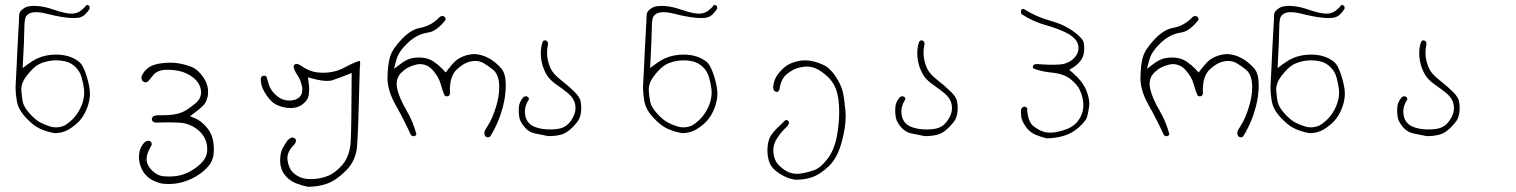

<svg xmlns="http://www.w3.org/2000/svg" viewBox="-20 -446 6040 765"><path d="M203.1 61.5Q191.4 61.5 180.2 58.1Q155.8 50.3 140.6 42Q121.6 32.2 98.1 6.3Q74.7 -19.5 70.3 -42Q66.9 -61.5 65.4 -80.6Q64.9 -84.5 64.9 -88.4Q64.9 -105 71.8 -120.6Q78.6 -136.2 99.6 -160.2Q121.1 -185.1 144.5 -194.3Q172.9 -205.6 204.6 -205.6Q223.1 -205.6 239.3 -201.7Q263.2 -196.3 281.2 -178.5Q299.3 -160.6 305.7 -135.7Q312 -112.8 314.9 -89.8Q315.4 -83.5 315.4 -76.7Q315.4 -56.6 308.1 -34.2Q289.1 19.5 244.6 49.3Q238.8 53.2 236.8 54.2Q219.7 61.5 203.1 61.5ZM193.4 -407.7Q156.7 -420.4 128.9 -421.9Q122.1 -422.4 118.4 -422.4Q114.7 -422.4 112.5 -422.4Q110.4 -422.4 107.2 -422.1Q104 -421.9 101.3 -421.6Q98.6 -421.4 96.7 -420.9Q91.8 -420.4 88.9 -419.4Q77.1 -416 65.4 -405.3Q56.2 -396.5 56.2 -384.3Q56.2 -365.7 54.2 -338.9Q51.3 -293.9 49.1 -244.6Q46.9 -195.3 45.9 -175.3Q43.9 -134.8 43 -119.9Q42 -105 42 -96.7Q42 -72.3 46.9 -44.9Q52.2 -10.7 82 21.5Q112.3 54.7 139.6 66.9Q167.5 79.6 198.2 84.5Q227.5 84.5 251.5 71.3Q267.1 62.5 284.7 47.4Q314.5 21 329.1 -21.5Q335.9 -41 337.9 -61.5Q338.4 -66.4 338.4 -72.3Q338.4 -99.6 325.7 -141.1Q311 -188.5 293.9 -200.7Q275.4 -214.8 254.4 -221.2Q231.4 -228.5 203.6 -228.5Q163.1 -228.5 130.4 -213.9Q111.8 -205.6 92.8 -191.4L70.3 -174.8Q76.7 -290.5 76.7 -322.8Q76.7 -355 80.1 -370.6Q82 -379.9 88.4 -386.2Q99.6 -397.5 123.5 -397.5Q142.6 -397.5 170.9 -390.1Q199.2 -382.8 226.6 -378.4Q253.9 -374 272.9 -374Q279.8 -374 288.3 -374.8Q296.9 -375.5 304.7 -378.9Q312.5 -382.3 318.8 -388.2Q331.5 -400.9 337.4 -411.6Q337.4 -411.6 337.4 -413.6Q337.4 -418.5 335.4 -422.9L328.6 -426.3Q324.7 -426.3 323.7 -425.3Q317.4 -415.5 302.2 -403.6Q287.1 -391.6 263.9 -391.6Q240.7 -391.6 193.4 -407.7Z M564 187.5Q564 166 584.5 130.9Q584.5 123.5 582 118.7L573.7 114.7Q563.5 114.7 555.7 121.1Q537.1 141.1 534.7 165.5Q533.7 171.9 533.7 176.3Q533.7 180.7 533.9 186Q534.2 191.4 535.6 199.5Q537.1 207.5 540 215.3Q547.9 238.8 562.7 253.4Q577.6 268.1 592.3 274.4Q607.4 281.2 623.5 285.2Q637.2 287.1 651.6 287.1Q666 287.1 680.7 285.2Q711.9 281.2 744.6 265.6Q777.3 250 802.2 225.1Q827.1 200.2 830.6 170.9Q832 159.2 832 147.9Q832 128.4 828.1 109.9Q821.8 81.5 800.8 58.1Q779.3 34.7 758.8 25.9L737.3 17.1L755.9 2.9Q777.3 -12.7 791 -26.9Q802.2 -38.6 807.1 -60.1Q809.1 -69.8 809.1 -80.1Q809.1 -104.5 796.9 -127Q790.5 -138.7 780.3 -150.9Q760.7 -174.3 737.8 -181.6Q712.4 -190.4 693.6 -193.4Q674.8 -196.3 662.1 -196.3Q620.6 -196.3 593.3 -187.5Q570.8 -180.2 555.2 -161.1Q547.4 -150.9 543.5 -139.2Q543.5 -139.2 543.5 -138.7Q543.5 -129.4 548.3 -122.6L558.1 -117.7Q564.9 -117.7 569.8 -121.6Q578.1 -130.9 584.7 -139.4Q591.3 -147.9 593.3 -150.4Q608.9 -165.5 635.7 -167.5Q643.1 -168 650.4 -168Q670.9 -168 691.9 -163.6Q725.1 -157.2 751.5 -135.3Q778.3 -113.3 780.8 -84Q781.2 -81.1 781.2 -79.6Q781.2 -78.1 781.2 -76.4Q781.2 -74.7 780.8 -71.8Q778.3 -52.7 763.7 -38.6Q745.6 -22 722.7 -7.6Q699.7 6.8 668.9 10.7Q646.5 13.2 625.5 13.2Q619.6 13.2 613.8 13.2Q612.3 13.2 610.4 13.2Q598.1 13.2 589.4 18.1L585 26.4Q585 26.9 585 27.8Q585 33.7 588.4 37.6Q593.3 41.5 599.1 42.5Q627.9 41.5 650.4 41.5Q693.4 41.5 713.4 44.9Q746.1 51.3 772.9 75.2Q800.8 100.1 805.2 137.2Q805.7 142.6 805.7 148.9Q805.7 167 797.9 182.6Q792.5 193.4 782.7 203.1Q760.7 225.1 733.4 239Q706.1 252.9 678.7 255.9Q664.1 257.3 652.3 257.3Q640.6 257.3 630.9 256.3Q606.4 253.9 585.4 232.9Q564 211.4 564 187.5Z M1413.6 -175.8Q1415 -185.5 1415 -192.9Q1415 -200.2 1413.1 -204.1Q1412.1 -203.6 1410.6 -203.1Q1383.3 -193.8 1356 -178.7Q1315.9 -156.2 1267.1 -156.2Q1239.3 -156.2 1217.8 -163.6Q1198.2 -170.9 1176.8 -186L1165.5 -191.4Q1164.6 -191.4 1163.6 -191.4Q1157.7 -191.4 1152.8 -188.5L1149.4 -181.2Q1153.3 -163.6 1163.1 -149.9Q1177.2 -129.4 1182.1 -106.4Q1184.6 -97.7 1184.6 -92.3Q1184.6 -86.9 1184.1 -84.5Q1183.1 -68.4 1173.3 -59.1Q1162.1 -47.4 1137.2 -45.4Q1134.3 -45.4 1131.3 -45.4Q1105.5 -45.4 1083.5 -63.5Q1060.1 -83 1052.2 -106.4Q1046.9 -123.5 1041.5 -141.1L1035.2 -144.5Q1034.2 -144.5 1033.2 -144.5Q1027.3 -144.5 1022.9 -141.6L1019 -133.3Q1019 -132.8 1019 -132.3Q1019 -108.9 1028.3 -89.8Q1042 -62.5 1060.1 -44.4Q1072.3 -32.2 1086.4 -26.4Q1111.8 -15.6 1138.2 -15.6Q1150.4 -15.6 1161.6 -18.6Q1179.2 -22.9 1194.8 -38.6Q1208.5 -52.2 1210.4 -70.3Q1211.9 -80.1 1211.9 -91.8Q1211.9 -103.5 1209.5 -118.2L1207 -137.7Q1236.8 -129.9 1246.1 -127.9Q1268.1 -123.5 1282.7 -123.5Q1297.4 -123.5 1306.2 -127Q1334.5 -136.2 1381.3 -155.3Q1380.4 63 1377.4 116.7Q1374 175.3 1345.2 209.5Q1316.4 242.7 1287.6 254.4Q1254.4 267.6 1218.8 267.6Q1192.9 267.6 1174.8 259.8Q1153.8 250 1142.1 235.4Q1129.9 220.2 1125.5 191.9Q1125 188 1125 184.1Q1125 156.7 1154.3 127.9L1159.2 118.2Q1159.2 117.2 1159.2 116.2Q1159.2 110.4 1156.2 106L1148.4 102.1L1139.6 102.5L1126 112.8Q1116.2 127 1107.9 141.4Q1099.6 155.8 1097.2 175.8Q1096.2 183.1 1096.2 188.5Q1096.2 193.8 1096.4 200.7Q1096.7 207.5 1098.4 215.3Q1100.1 223.1 1101.6 227.1Q1103 231 1104.7 234.9Q1106.4 238.8 1108.9 242.7Q1114.7 252 1123.5 260.7Q1139.2 276.4 1159.2 284.2Q1181.6 293 1206.5 298.3Q1247.6 298.3 1283.2 285.6Q1318.8 273.4 1359.4 232.9Q1398.4 193.4 1402.8 135.3Q1407.7 72.8 1413.6 -175.8Z M1921.4 101.1Q1928.7 101.1 1932.6 98.6Q1957 59.6 1972.7 15.6Q1995.1 -48.8 1995.1 -105.5Q1995.1 -141.1 1985.8 -160.2Q1980 -171.9 1969.2 -182.1Q1948.2 -203.1 1928.7 -213.4Q1897.5 -230.5 1868.2 -230.5Q1856.4 -230.5 1841.8 -226.6Q1819.8 -221.2 1800.3 -207.5Q1787.6 -198.2 1765.1 -169.4L1755.9 -157.2Q1743.2 -170.9 1741.2 -172.9Q1729.5 -185.1 1711.9 -197.8Q1692.9 -211.9 1669.4 -215.3Q1659.2 -216.8 1653.3 -216.8Q1635.3 -216.8 1622.6 -214.4Q1600.1 -209.5 1580.1 -194.3L1549.8 -171.9L1559.6 -208.5Q1568.4 -241.2 1605.5 -275.9Q1642.6 -310.5 1686 -316.4Q1719.2 -320.8 1755.4 -366.7Q1755.4 -373 1752.4 -378.4L1744.6 -382.3Q1737.3 -382.3 1732.4 -378.9Q1699.7 -343.3 1654.3 -335Q1617.2 -328.6 1580.1 -289.3Q1543 -250 1533.9 -219.2Q1524.9 -188.5 1523.9 -136.7Q1523.9 -135.3 1523.9 -133.8Q1523.9 -85 1556.9 -26.6Q1589.8 31.7 1617.7 92.8L1625 96.7Q1626 96.7 1627 96.7Q1632.3 96.7 1636.2 93.8L1639.2 88.4Q1626 39.1 1600.1 -5.4Q1570.8 -55.7 1563 -91.3Q1560.5 -101.6 1560.5 -111.3Q1560.5 -138.7 1580.1 -157.7Q1604 -181.2 1638.2 -188.5Q1646 -190.4 1650.9 -190.4Q1655.8 -190.4 1657.2 -190.4Q1684.1 -189 1704.1 -166.5Q1728.5 -139.2 1736.3 -109.9Q1742.2 -86.9 1751.5 -65.4L1758.3 -62Q1764.6 -62 1769 -64.5L1772.9 -72.3Q1772.5 -79.1 1772.5 -85.4Q1772.5 -142.6 1798.8 -168Q1827.6 -195.8 1856 -201.2Q1865.2 -203.1 1873.5 -203.1Q1892.1 -203.1 1907.2 -194.3Q1925.3 -183.6 1944.3 -168.5Q1969.2 -147.9 1969.2 -98.1Q1969.2 -63 1956.5 -21Q1941.9 26.4 1924.8 52.7Q1911.1 73.2 1909.7 82Q1909.7 90.3 1913.6 97.2Q1921.4 101.1 1921.4 101.1Z M2120.6 63Q2071.3 49.3 2071.3 -2.9Q2071.3 -25.4 2087.4 -50.3Q2087.4 -55.2 2085 -58.6L2077.6 -62.5Q2076.7 -62.5 2074.7 -62.5Q2069.8 -62.5 2064.9 -58.1Q2048.8 -40 2047.4 -18.6Q2046.9 -11.7 2046.9 -4.9Q2046.9 11.2 2049.8 24.9Q2054.2 42.5 2071.3 62Q2087.9 80.6 2110.4 85.4Q2136.7 90.3 2163.6 96.2Q2166.5 96.2 2169.4 96.2Q2192.9 96.2 2215.1 90.6Q2237.3 85 2259.3 63Q2281.2 41 2287.6 27.8Q2295.9 9.3 2295.9 -16.1Q2295.9 -28.3 2293.5 -41.5Q2290.5 -59.1 2268.6 -80.6Q2244.1 -104.5 2215.8 -126.5Q2184.6 -150.9 2174.8 -171.4Q2165 -191.4 2161.1 -216.3Q2159.7 -226.6 2159.7 -239.3Q2159.7 -252 2163.1 -267.1Q2163.6 -270 2163.6 -272Q2163.6 -273.9 2163.1 -275.4Q2162.6 -278.3 2160.6 -281.2L2153.3 -285.6Q2147.9 -285.6 2143.6 -282.2Q2134.8 -262.7 2134.8 -233.9Q2134.8 -204.1 2144.5 -177.2Q2148.9 -165 2155.8 -151.9Q2168.5 -129.4 2193.8 -111.3Q2222.7 -91.3 2243.7 -74.2Q2267.1 -53.7 2271.5 -30.8Q2272.9 -22.5 2272.9 -15.1Q2272.9 -2 2268.1 10.3Q2261.7 27.3 2249.5 42Q2236.3 58.1 2216.3 64.5Q2198.2 69.8 2171.4 69.8Q2144.5 69.8 2120.6 63Z M2703.1 61.5Q2691.4 61.5 2680.2 58.1Q2655.8 50.3 2640.6 42Q2621.6 32.2 2598.1 6.3Q2574.7 -19.5 2570.3 -42Q2566.9 -61.5 2565.4 -80.6Q2564.9 -84.5 2564.9 -88.4Q2564.9 -105 2571.8 -120.6Q2578.6 -136.2 2599.6 -160.2Q2621.1 -185.1 2644.5 -194.3Q2672.9 -205.6 2704.6 -205.6Q2723.1 -205.6 2739.3 -201.7Q2763.2 -196.3 2781.2 -178.5Q2799.3 -160.6 2805.7 -135.7Q2812 -112.8 2814.9 -89.8Q2815.4 -83.5 2815.4 -76.7Q2815.4 -56.6 2808.1 -34.2Q2789.1 19.5 2744.6 49.3Q2738.8 53.2 2736.8 54.2Q2719.7 61.5 2703.1 61.5ZM2693.4 -407.7Q2656.7 -420.4 2628.9 -421.9Q2622.1 -422.4 2618.4 -422.4Q2614.7 -422.4 2612.5 -422.4Q2610.4 -422.4 2607.2 -422.1Q2604 -421.9 2601.3 -421.6Q2598.6 -421.4 2596.7 -420.9Q2591.8 -420.4 2588.9 -419.4Q2577.1 -416 2565.4 -405.3Q2556.2 -396.5 2556.2 -384.3Q2556.2 -365.7 2554.2 -338.9Q2551.3 -293.9 2549.1 -244.6Q2546.9 -195.3 2545.9 -175.3Q2543.9 -134.8 2543 -119.9Q2542 -105 2542 -96.7Q2542 -72.3 2546.9 -44.9Q2552.2 -10.7 2582 21.5Q2612.3 54.7 2639.6 66.9Q2667.5 79.6 2698.2 84.5Q2727.5 84.5 2751.5 71.3Q2767.1 62.5 2784.7 47.4Q2814.5 21 2829.1 -21.5Q2835.9 -41 2837.9 -61.5Q2838.4 -66.4 2838.4 -72.3Q2838.4 -99.6 2825.7 -141.1Q2811 -188.5 2793.9 -200.7Q2775.4 -214.8 2754.4 -221.2Q2731.4 -228.5 2703.6 -228.5Q2663.1 -228.5 2630.4 -213.9Q2611.8 -205.6 2592.8 -191.4L2570.3 -174.8Q2576.7 -290.5 2576.7 -322.8Q2576.7 -355 2580.1 -370.6Q2582 -379.9 2588.4 -386.2Q2599.6 -397.5 2623.5 -397.5Q2642.6 -397.5 2670.9 -390.1Q2699.2 -382.8 2726.6 -378.4Q2753.9 -374 2772.9 -374Q2779.8 -374 2788.3 -374.8Q2796.9 -375.5 2804.7 -378.9Q2812.5 -382.3 2818.8 -388.2Q2831.5 -400.9 2837.4 -411.6Q2837.4 -411.6 2837.4 -413.6Q2837.4 -418.5 2835.4 -422.9L2828.6 -426.3Q2824.7 -426.3 2823.7 -425.3Q2817.4 -415.5 2802.2 -403.6Q2787.1 -391.6 2763.9 -391.6Q2740.7 -391.6 2693.4 -407.7Z M3112.8 32.2Q3108.4 32.2 3105 36.6L3103.5 38.1Q3069.3 69.8 3055.7 87.9Q3051.8 93.3 3049.8 96.7Q3041 114.3 3039.1 133.3Q3037.6 144.5 3037.6 153.8Q3037.6 163.1 3038.6 170.4Q3040 187 3046.9 204.1Q3053.2 219.7 3069.3 233.2Q3085.4 246.6 3106 256.8Q3125.5 266.6 3148.4 270Q3150.9 270 3153.3 270Q3187 270 3216.8 259.8Q3249 248 3283.2 215.3Q3317.4 182.6 3335 115.2Q3349.6 59.6 3349.6 16.6Q3349.6 6.3 3348.6 -2.9Q3344.2 -53.7 3337.9 -80.8Q3331.5 -107.9 3308.6 -142.6Q3286.1 -176.3 3259.3 -188Q3220.2 -205.6 3188 -205.6Q3168.9 -205.6 3148.4 -199.7Q3119.1 -191.4 3101.6 -174.3Q3082.5 -156.7 3073.5 -141.1Q3064.5 -125.5 3061.5 -106.9Q3060.5 -103 3060.5 -99.6Q3060.5 -90.3 3065.4 -83.5L3072.8 -79.6Q3078.1 -79.6 3081.5 -82L3085.9 -89.8Q3090.8 -131.3 3116.2 -151.9Q3141.6 -172.4 3171.4 -178.2Q3183.1 -180.7 3194.3 -180.7Q3210.9 -180.7 3225.6 -175.3Q3248 -167 3273.9 -144Q3300.3 -121.1 3312 -87.9Q3323.7 -52.7 3323.7 0Q3323.7 43.5 3314.9 94.2Q3304.2 151.9 3277.3 186.5Q3250.5 222.2 3225.1 231.4Q3201.7 240.2 3172.4 245.1Q3163.6 246.6 3156.2 246.6Q3148.9 246.6 3142.1 245.6Q3128.4 243.7 3116.2 237.3Q3094.2 225.1 3079.3 208Q3064.5 190.9 3061.5 162.1Q3061 157.7 3061 153.8Q3061 128.4 3076.2 105Q3091.8 80.1 3118.7 55.2L3123.5 45.9Q3123.5 40.5 3121.1 35.6L3113.8 32.2Q3113.3 32.2 3112.8 32.2Z M3620.6 63Q3571.3 49.3 3571.3 -2.9Q3571.3 -25.4 3587.4 -50.3Q3587.4 -55.2 3585 -58.6L3577.6 -62.5Q3576.7 -62.5 3574.7 -62.5Q3569.8 -62.5 3564.9 -58.1Q3548.8 -40 3547.4 -18.6Q3546.9 -11.7 3546.9 -4.9Q3546.9 11.2 3549.8 24.9Q3554.2 42.5 3571.3 62Q3587.9 80.6 3610.4 85.4Q3636.7 90.3 3663.6 96.2Q3666.5 96.2 3669.4 96.2Q3692.9 96.2 3715.1 90.6Q3737.3 85 3759.3 63Q3781.2 41 3787.6 27.8Q3795.9 9.3 3795.9 -16.1Q3795.9 -28.3 3793.5 -41.5Q3790.5 -59.1 3768.6 -80.6Q3744.1 -104.5 3715.8 -126.5Q3684.6 -150.9 3674.8 -171.4Q3665 -191.4 3661.1 -216.3Q3659.7 -226.6 3659.7 -239.3Q3659.7 -252 3663.1 -267.1Q3663.6 -270 3663.6 -272Q3663.6 -273.9 3663.1 -275.4Q3662.6 -278.3 3660.6 -281.2L3653.3 -285.6Q3647.9 -285.6 3643.6 -282.2Q3634.8 -262.7 3634.8 -233.9Q3634.8 -204.1 3644.5 -177.2Q3648.9 -165 3655.8 -151.9Q3668.5 -129.4 3693.8 -111.3Q3722.7 -91.3 3743.7 -74.2Q3767.1 -53.7 3771.5 -30.8Q3772.9 -22.5 3772.9 -15.1Q3772.9 -2 3768.1 10.3Q3761.7 27.3 3749.5 42Q3736.3 58.1 3716.3 64.5Q3698.2 69.8 3671.4 69.8Q3644.5 69.8 3620.6 63Z M4047.9 2.4Q4047.9 18.6 4052.2 31.7Q4058.6 48.8 4073.2 66.4Q4086.9 83 4107.2 91.3Q4127.4 99.6 4148.9 105Q4186 105 4219 95Q4252 85 4278.3 61.5Q4294.4 47.4 4302.2 36.1Q4307.6 28.8 4309.6 24.4Q4315.4 8.3 4319.3 -20.5Q4320.3 -25.9 4320.3 -32.2Q4320.3 -55.2 4308.6 -85Q4293.5 -122.1 4253.9 -156.2L4240.2 -168L4255.9 -177.2Q4271.5 -187 4284.2 -202.6Q4295.9 -217.3 4298.3 -233.9Q4299.8 -242.7 4299.8 -252.7Q4299.8 -262.7 4298.3 -273.9Q4296.4 -291.5 4259.8 -318.8Q4220.7 -348.1 4164.6 -363.5Q4108.4 -378.9 4058.6 -410.6Q4053.7 -410.6 4050.3 -408.7Q4047.4 -401.9 4047.4 -401.9Q4047.4 -395.5 4049.8 -390.1Q4094.7 -360.4 4144 -346.7Q4198.2 -331.5 4232.4 -313.5Q4277.3 -289.1 4277.3 -254.9Q4277.3 -246.1 4274.4 -237.8Q4269.5 -224.6 4258.3 -213.4Q4236.3 -191.4 4201.2 -189Q4188.5 -188 4179 -188Q4169.4 -188 4158 -188.2Q4146.5 -188.5 4122.6 -189.9Q4116.7 -190.9 4112.8 -190.9Q4105 -190.9 4098.6 -188L4095.2 -181.2Q4095.2 -176.3 4097.2 -173.3Q4131.8 -160.2 4170.9 -156.7Q4218.3 -152.3 4245.1 -130.9Q4271.5 -109.9 4281.2 -89.6Q4291 -69.3 4294.9 -46.9Q4296.4 -37.1 4296.4 -25.9Q4296.4 10.3 4272 39.6L4266.1 45.9Q4250.5 61.5 4225.3 70.3Q4200.2 79.1 4176.3 82Q4169.4 82.5 4163.6 82.5Q4145.5 82.5 4129.4 75.7Q4113.3 68.8 4096.7 55.7Q4077.1 40 4072.8 -4.4V-6.3Q4073.2 -9.8 4073.2 -11.2Q4073.2 -14.6 4071.8 -16.6L4064 -21Q4056.6 -21 4052.2 -16.6Q4048.8 -13.7 4048.3 -8.1Q4047.9 -2.4 4047.9 2.4Z M4921.4 101.1Q4928.7 101.1 4932.6 98.6Q4957 59.6 4972.7 15.6Q4995.1 -48.8 4995.1 -105.5Q4995.1 -141.1 4985.8 -160.2Q4980 -171.9 4969.2 -182.1Q4948.2 -203.1 4928.7 -213.4Q4897.5 -230.5 4868.2 -230.5Q4856.4 -230.5 4841.8 -226.6Q4819.8 -221.2 4800.3 -207.5Q4787.6 -198.2 4765.1 -169.4L4755.9 -157.2Q4743.2 -170.9 4741.2 -172.9Q4729.5 -185.1 4711.9 -197.8Q4692.9 -211.9 4669.4 -215.3Q4659.2 -216.8 4653.3 -216.8Q4635.3 -216.8 4622.6 -214.4Q4600.1 -209.5 4580.1 -194.3L4549.8 -171.9L4559.6 -208.5Q4568.4 -241.2 4605.5 -275.9Q4642.6 -310.5 4686 -316.4Q4719.2 -320.8 4755.4 -366.7Q4755.4 -373 4752.4 -378.4L4744.6 -382.3Q4737.3 -382.3 4732.4 -378.9Q4699.7 -343.3 4654.3 -335Q4617.2 -328.6 4580.1 -289.3Q4543 -250 4533.9 -219.2Q4524.9 -188.5 4523.9 -136.7Q4523.9 -135.3 4523.9 -133.8Q4523.9 -85 4556.9 -26.6Q4589.8 31.7 4617.7 92.8L4625 96.7Q4626 96.7 4627 96.7Q4632.3 96.7 4636.2 93.8L4639.2 88.4Q4626 39.1 4600.1 -5.4Q4570.8 -55.7 4563 -91.3Q4560.5 -101.6 4560.5 -111.3Q4560.5 -138.7 4580.1 -157.7Q4604 -181.2 4638.2 -188.5Q4646 -190.4 4650.9 -190.4Q4655.8 -190.4 4657.2 -190.4Q4684.1 -189 4704.1 -166.5Q4728.5 -139.2 4736.3 -109.9Q4742.2 -86.9 4751.5 -65.4L4758.3 -62Q4764.6 -62 4769 -64.5L4772.9 -72.3Q4772.5 -79.1 4772.5 -85.4Q4772.5 -142.6 4798.8 -168Q4827.6 -195.8 4856 -201.2Q4865.2 -203.1 4873.5 -203.1Q4892.1 -203.1 4907.2 -194.3Q4925.3 -183.6 4944.3 -168.5Q4969.2 -147.9 4969.2 -98.1Q4969.2 -63 4956.5 -21Q4941.9 26.4 4924.8 52.7Q4911.1 73.2 4909.7 82Q4909.7 90.3 4913.6 97.2Q4921.4 101.1 4921.4 101.1Z M5203.1 61.5Q5191.4 61.5 5180.2 58.1Q5155.8 50.3 5140.6 42Q5121.6 32.2 5098.1 6.3Q5074.7 -19.5 5070.3 -42Q5066.9 -61.5 5065.4 -80.6Q5064.9 -84.5 5064.9 -88.4Q5064.9 -105 5071.8 -120.6Q5078.6 -136.2 5099.6 -160.2Q5121.1 -185.1 5144.5 -194.3Q5172.9 -205.6 5204.6 -205.6Q5223.1 -205.6 5239.3 -201.7Q5263.2 -196.3 5281.2 -178.5Q5299.3 -160.6 5305.7 -135.7Q5312 -112.8 5314.9 -89.8Q5315.4 -83.5 5315.4 -76.7Q5315.4 -56.6 5308.1 -34.2Q5289.1 19.5 5244.6 49.3Q5238.8 53.2 5236.8 54.2Q5219.7 61.5 5203.1 61.5ZM5193.4 -407.7Q5156.7 -420.4 5128.9 -421.9Q5122.1 -422.4 5118.4 -422.4Q5114.7 -422.4 5112.5 -422.4Q5110.4 -422.4 5107.2 -422.1Q5104 -421.9 5101.3 -421.6Q5098.6 -421.4 5096.7 -420.9Q5091.8 -420.4 5088.9 -419.4Q5077.1 -416 5065.4 -405.3Q5056.2 -396.5 5056.2 -384.3Q5056.2 -365.7 5054.2 -338.9Q5051.3 -293.9 5049.1 -244.6Q5046.9 -195.3 5045.9 -175.3Q5043.9 -134.8 5043 -119.9Q5042 -105 5042 -96.7Q5042 -72.3 5046.9 -44.9Q5052.2 -10.7 5082 21.5Q5112.3 54.7 5139.6 66.9Q5167.5 79.6 5198.2 84.5Q5227.5 84.5 5251.5 71.3Q5267.1 62.5 5284.7 47.4Q5314.5 21 5329.1 -21.5Q5335.9 -41 5337.9 -61.5Q5338.4 -66.4 5338.4 -72.3Q5338.4 -99.6 5325.7 -141.1Q5311 -188.5 5293.9 -200.7Q5275.4 -214.8 5254.4 -221.2Q5231.4 -228.5 5203.6 -228.5Q5163.1 -228.5 5130.4 -213.9Q5111.8 -205.6 5092.8 -191.4L5070.3 -174.8Q5076.7 -290.5 5076.7 -322.8Q5076.7 -355 5080.1 -370.6Q5082 -379.9 5088.4 -386.2Q5099.6 -397.5 5123.5 -397.5Q5142.6 -397.5 5170.9 -390.1Q5199.2 -382.8 5226.6 -378.4Q5253.9 -374 5272.9 -374Q5279.8 -374 5288.3 -374.8Q5296.9 -375.5 5304.7 -378.9Q5312.5 -382.3 5318.8 -388.2Q5331.5 -400.9 5337.4 -411.6Q5337.4 -411.6 5337.4 -413.6Q5337.4 -418.5 5335.4 -422.9L5328.6 -426.3Q5324.7 -426.3 5323.7 -425.3Q5317.4 -415.5 5302.2 -403.6Q5287.1 -391.6 5263.9 -391.6Q5240.7 -391.6 5193.4 -407.7Z M5620.6 63Q5571.3 49.3 5571.3 -2.9Q5571.3 -25.4 5587.4 -50.3Q5587.4 -55.2 5585 -58.6L5577.6 -62.5Q5576.7 -62.5 5574.7 -62.5Q5569.8 -62.5 5564.9 -58.1Q5548.8 -40 5547.4 -18.6Q5546.9 -11.7 5546.9 -4.9Q5546.9 11.2 5549.8 24.9Q5554.2 42.5 5571.3 62Q5587.9 80.6 5610.4 85.4Q5636.7 90.3 5663.6 96.2Q5666.5 96.2 5669.4 96.2Q5692.9 96.2 5715.1 90.6Q5737.3 85 5759.3 63Q5781.2 41 5787.6 27.8Q5795.9 9.3 5795.9 -16.1Q5795.9 -28.3 5793.5 -41.5Q5790.5 -59.1 5768.6 -80.6Q5744.1 -104.5 5715.8 -126.5Q5684.6 -150.9 5674.8 -171.4Q5665 -191.4 5661.1 -216.3Q5659.7 -226.6 5659.7 -239.3Q5659.7 -252 5663.1 -267.1Q5663.6 -270 5663.6 -272Q5663.6 -273.9 5663.1 -275.4Q5662.6 -278.3 5660.6 -281.2L5653.3 -285.6Q5647.9 -285.6 5643.6 -282.2Q5634.8 -262.7 5634.8 -233.9Q5634.8 -204.1 5644.5 -177.2Q5648.9 -165 5655.8 -151.9Q5668.5 -129.4 5693.8 -111.3Q5722.7 -91.3 5743.7 -74.2Q5767.1 -53.7 5771.5 -30.8Q5772.9 -22.5 5772.9 -15.1Q5772.9 -2 5768.1 10.3Q5761.7 27.3 5749.5 42Q5736.3 58.1 5716.3 64.5Q5698.2 69.8 5671.4 69.8Q5644.5 69.8 5620.6 63Z"/></svg>

Font: NaikaiFont
Style: ExtraLight
Weight: 200
Version: Version 1.89